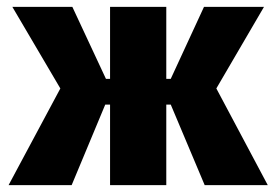

<svg xmlns="http://www.w3.org/2000/svg" viewBox="-20 -540 806 560"><path d="M301 0H465V-235H478L577 0H761L611 -282L750 -520H575L478 -310H465V-520H301V-310H289L191 -520H16L156 -282L5 0H189L287 -235H301Z"/></svg>

Font: Fixel Text ExtraBold
Style: Regular
Weight: 800
Width: 4
Designer: AlfaBravo + MacPaw
Foundry: Kyrylo Tkachov, Marchela Mozhyna, Serhii Makarenko, Maria Weinstein, Zakhar Kryvoshyya
Version: Version 1.211